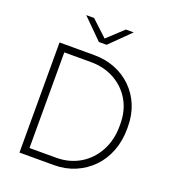

<svg xmlns="http://www.w3.org/2000/svg" viewBox="-160 -1027 1027 1147"><g transform="rotate(20 354.0 -454.0)"><path d="M96 0V-700H316Q388 -700 449 -676Q510 -652 556 -607Q602 -562 627 -501Q652 -440 652 -366V-353Q652 -276 627 -211Q602 -146 556 -99Q510 -52 448.5 -26Q387 0 316 0ZM143 -25 123 -46H313Q396 -46 462 -85Q528 -124 566 -194Q604 -264 604 -353V-366Q604 -452 566 -516.5Q528 -581 462 -617.5Q396 -654 313 -654H123L143 -675ZM316 -783 190 -908H240L355 -801H327L442 -908H492L365 -783Z"/></g></svg>

Font: SUSE ExtraLight
Style: Regular
Weight: 250
Designer: Rene Bieder
Foundry: SUSE
Version: Version 1.000